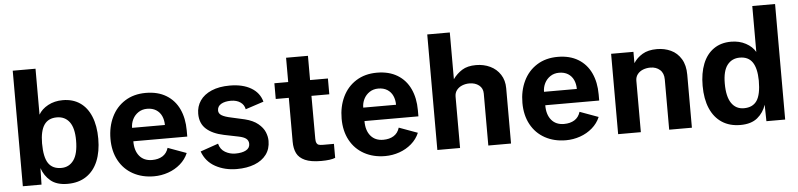

<svg xmlns="http://www.w3.org/2000/svg" viewBox="-45 -1004 5234 1259"><g transform="rotate(-5 2571.5 -375.0)"><path d="M188 -108.5 185.5 0H62.5V-760.5H212.5V-458Q232.5 -493.5 275 -516.5Q317.5 -539.5 372 -539.5Q437.5 -539.5 484.8 -507.5Q532 -475.5 557.2 -414.2Q582.5 -353 582.5 -267.5Q582.5 -183 556.8 -120.5Q531 -58 480.2 -24Q429.5 10 357 10Q285.5 10 245.2 -23.8Q205 -57.5 188 -108.5ZM324.5 -97.5Q376 -97.5 406.2 -139.2Q436.5 -181 436.5 -269.5Q436.5 -350.5 406.8 -390.5Q377 -430.5 323.5 -430.5Q267.5 -430.5 240.2 -390.8Q213 -351 212.5 -269.5Q212.5 -177.5 239.8 -137.5Q267 -97.5 324.5 -97.5Z M918.5 -539.5Q997.5 -539.5 1053 -505.8Q1108.5 -472 1136.8 -411.5Q1165 -351 1165 -271V-230.5H810Q809.5 -169 839.2 -133.2Q869 -97.5 922.5 -97.5Q963 -97.5 991 -114.8Q1019 -132 1030 -168L1152 -123.5Q1134.5 -82 1099.5 -51.8Q1064.5 -21.5 1019.2 -5.8Q974 10 926 10Q848 10 788 -23Q728 -56 695 -116.8Q662 -177.5 662 -258.5Q662 -338.5 692.8 -402.5Q723.5 -466.5 781.5 -503Q839.5 -539.5 918.5 -539.5ZM1025.5 -319Q1025.5 -352 1013.5 -378.2Q1001.5 -404.5 977.2 -419.8Q953 -435 918.5 -435Q885.5 -435 860.8 -418.5Q836 -402 822.8 -375.5Q809.5 -349 809.5 -319Z M1470 -92Q1514 -92 1539.8 -106Q1565.5 -120 1565.5 -147.5Q1565.5 -169 1550 -181.8Q1534.5 -194.5 1498.5 -201.5L1405.5 -220.5Q1331 -236 1290.2 -272.8Q1249.5 -309.5 1249.5 -373Q1249.5 -421 1275.2 -458.8Q1301 -496.5 1351 -518Q1401 -539.5 1471.5 -539.5Q1556 -539.5 1611.2 -507Q1666.5 -474.5 1682.5 -415L1562.5 -375.5Q1557 -405.5 1532.2 -422.5Q1507.5 -439.5 1470 -439.5Q1430 -439.5 1405.5 -425Q1381 -410.5 1381 -383Q1381 -363 1400.8 -350.8Q1420.5 -338.5 1464.5 -329.5L1551 -310Q1605.5 -296.5 1637.2 -270.2Q1669 -244 1681.2 -214.2Q1693.5 -184.5 1693.5 -156Q1693.5 -103.5 1665.8 -66.2Q1638 -29 1587.8 -9.5Q1537.5 10 1471 10Q1392 10 1330.2 -23.8Q1268.5 -57.5 1244 -125.5L1362 -166.5Q1371.5 -128 1402.8 -110Q1434 -92 1470 -92Z M1999.5 -425.5 2000 -143.5Q2000 -124 2005 -114.5Q2010 -105 2019.8 -102Q2029.5 -99 2047.5 -99H2119V-7Q2089 5.5 2026 5.5Q1958.5 5.5 1920 -11.8Q1881.5 -29 1866 -60.2Q1850.5 -91.5 1850.5 -137V-425.5H1764.5V-529H1855.5V-689H1999.5V-529.5H2117V-425.5Z M2440 -539.5Q2519 -539.5 2574.5 -505.8Q2630 -472 2658.2 -411.5Q2686.5 -351 2686.5 -271V-230.5H2331.5Q2331 -169 2360.8 -133.2Q2390.5 -97.5 2444 -97.5Q2484.5 -97.5 2512.5 -114.8Q2540.5 -132 2551.5 -168L2673.5 -123.5Q2656 -82 2621 -51.8Q2586 -21.5 2540.8 -5.8Q2495.5 10 2447.5 10Q2369.5 10 2309.5 -23Q2249.5 -56 2216.5 -116.8Q2183.5 -177.5 2183.5 -258.5Q2183.5 -338.5 2214.2 -402.5Q2245 -466.5 2303 -503Q2361 -539.5 2440 -539.5ZM2547 -319Q2547 -352 2535 -378.2Q2523 -404.5 2498.8 -419.8Q2474.5 -435 2440 -435Q2407 -435 2382.2 -418.5Q2357.5 -402 2344.2 -375.5Q2331 -349 2331 -319Z M2791 -760.5H2939.5V-453Q2964 -487.5 2999.5 -510Q3035 -532.5 3091.5 -532.5Q3142.5 -532.5 3184.5 -512.5Q3226.5 -492.5 3251.2 -454.2Q3276 -416 3276 -364.5V0H3126.5V-342Q3126.5 -377 3101.2 -396.8Q3076 -416.5 3038 -416.5Q3012.5 -416.5 2990.2 -407.5Q2968 -398.5 2954.2 -380.8Q2940.5 -363 2940.5 -338V0H2791Z M3630 -539.5Q3709 -539.5 3764.5 -505.8Q3820 -472 3848.2 -411.5Q3876.5 -351 3876.5 -271V-230.5H3521.5Q3521 -169 3550.8 -133.2Q3580.5 -97.5 3634 -97.5Q3674.5 -97.5 3702.5 -114.8Q3730.5 -132 3741.5 -168L3863.5 -123.5Q3846 -82 3811 -51.8Q3776 -21.5 3730.8 -5.8Q3685.5 10 3637.5 10Q3559.5 10 3499.5 -23Q3439.5 -56 3406.5 -116.8Q3373.5 -177.5 3373.5 -258.5Q3373.5 -338.5 3404.2 -402.5Q3435 -466.5 3493 -503Q3551 -539.5 3630 -539.5ZM3737 -319Q3737 -352 3725 -378.2Q3713 -404.5 3688.8 -419.8Q3664.5 -435 3630 -435Q3597 -435 3572.2 -418.5Q3547.5 -402 3534.2 -375.5Q3521 -349 3521 -319Z M3981 -529H4128V-454.5Q4149.5 -488.5 4187 -511Q4224.5 -533.5 4282 -533.5Q4332.5 -533.5 4374.2 -514Q4416 -494.5 4441.2 -453Q4466.5 -411.5 4466.5 -349V0H4317V-330.5Q4317 -372 4292.2 -394.2Q4267.5 -416.5 4229 -416.5Q4203.5 -416.5 4181 -407.8Q4158.5 -399 4144.5 -381.2Q4130.5 -363.5 4130.5 -338.5V0H3981Z M4560.5 -267.5Q4560.5 -351 4584.8 -412Q4609 -473 4656.5 -506.2Q4704 -539.5 4771 -539.5Q4825.5 -539.5 4868 -516.5Q4910.5 -493.5 4930.5 -458V-760.5H5080.5V0H4957L4955 -108.5Q4938.5 -57.5 4897.8 -23.8Q4857 10 4785.5 10Q4715 10 4664.5 -23Q4614 -56 4587.2 -118.2Q4560.5 -180.5 4560.5 -267.5ZM4818 -97.5Q4876 -97.5 4903.2 -137.5Q4930.5 -177.5 4930.5 -269.5Q4929.5 -351 4902.2 -390.8Q4875 -430.5 4819 -430.5Q4767 -430.5 4736.8 -391.5Q4706.5 -352.5 4706.5 -269.5Q4706.5 -183.5 4735.8 -140.5Q4765 -97.5 4818 -97.5Z"/></g></svg>

Font: 1883 Sans
Style: Bold
Weight: 700
Designer: 1883 Sans project is a fork of Public Sans.
Version: Version 1.009